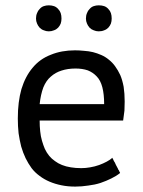

<svg xmlns="http://www.w3.org/2000/svg" viewBox="-20 -688 536 721"><path d="M402.3 -95.7Q393.6 -87.9 380.9 -81.1Q368.2 -74.2 352.5 -68.4Q335.9 -62.5 318.4 -59.6Q301.8 -56.6 285.2 -56.6Q263.7 -56.6 246.1 -59.6Q227.5 -62.5 212.9 -68.4Q198.2 -74.2 186.5 -83Q173.8 -91.8 165 -102.5Q155.3 -114.3 148.4 -128.9Q142.6 -142.6 137.7 -159.2Q132.8 -175.8 130.9 -195.3Q128.9 -213.9 128.9 -235.4Q233.4 -235.4 442.4 -235.4Q445.3 -254.9 447.3 -272.5Q448.2 -290 448.2 -306.6Q448.2 -336.9 444.3 -362.3Q439.5 -387.7 431.6 -406.2Q422.9 -424.8 412.1 -439.5Q402.3 -453.1 388.7 -463.9Q376 -474.6 360.4 -481.4Q344.7 -488.3 329.1 -492.2Q312.5 -496.1 295.9 -497.1Q278.3 -499 261.7 -499Q210.9 -499 170.9 -482.4Q129.9 -466.8 102.5 -433.6Q75.2 -401.4 60.5 -353.5Q46.9 -305.7 46.9 -243.2Q46.9 -213.9 49.8 -187.5Q53.7 -161.1 59.6 -137.7Q66.4 -114.3 76.2 -93.8Q85.9 -74.2 98.6 -56.6Q111.3 -40 128.9 -27.3Q145.5 -14.6 166 -5.9Q186.5 2.9 210.9 7.8Q234.4 12.7 262.7 12.7Q287.1 12.7 311.5 8.8Q335.9 5.9 357.4 -1Q379.9 -8.8 397.5 -17.6Q416 -26.4 430.7 -38.1Q430.7 -39.1 430.7 -40Q430.7 -40 429.7 -41Q429.7 -41 429.7 -42Q429.7 -42 428.7 -43Q428.7 -43.9 427.7 -44.9Q427.7 -44.9 427.7 -45.9Q427.7 -45.9 426.8 -46.9Q426.8 -46.9 426.8 -47.9Q426.8 -47.9 425.8 -48.8Q425.8 -48.8 425.8 -49.8Q425.8 -49.8 424.8 -49.8Q424.8 -49.8 424.8 -50.8Q424.8 -50.8 423.8 -51.8Q423.8 -51.8 422.9 -53.7Q422.9 -53.7 422.9 -54.7Q422.9 -54.7 422.9 -55.7Q422.9 -55.7 421.9 -55.7Q421.9 -55.7 421.9 -56.6Q421.9 -56.6 420.9 -57.6Q420.9 -57.6 420.9 -58.6Q420.9 -58.6 420.9 -59.6Q420.9 -59.6 419.9 -59.6Q419.9 -59.6 418.9 -61.5Q418.9 -61.5 418.9 -62.5Q418.9 -62.5 418.9 -62.5Q418.9 -62.5 418 -63.5Q418 -63.5 418 -64.5Q418 -64.5 417 -65.4Q417 -65.4 417 -65.4Q417 -66.4 416 -67.4Q416 -67.4 416 -67.4Q416 -67.4 415 -69.3Q415 -69.3 415 -69.3Q415 -69.3 414.1 -71.3Q414.1 -71.3 414.1 -71.3Q414.1 -71.3 414.1 -72.3Q414.1 -72.3 413.1 -73.2Q413.1 -73.2 413.1 -73.2Q413.1 -73.2 413.1 -74.2Q413.1 -74.2 412.1 -75.2Q412.1 -75.2 412.1 -76.2Q412.1 -76.2 412.1 -76.2Q412.1 -77.1 411.1 -78.1Q411.1 -78.1 410.2 -79.1Q410.2 -80.1 409.2 -81.1Q409.2 -81.1 408.2 -82Q408.2 -82 408.2 -83Q408.2 -83 407.2 -84Q407.2 -84 407.2 -85Q407.2 -85 406.2 -85.9Q406.2 -85.9 406.2 -86.9Q406.2 -86.9 405.3 -87.9Q405.3 -87.9 405.3 -88.9Q405.3 -89.8 404.3 -90.8Q404.3 -90.8 403.3 -91.8Q403.3 -91.8 403.3 -92.8Q403.3 -92.8 402.3 -93.8Q402.3 -93.8 402.3 -95.7ZM342.8 -401.4Q357.4 -386.7 364.3 -360.4Q371.1 -334 371.1 -296.9Q290 -296.9 128.9 -296.9Q132.8 -333 142.6 -359.4Q153.3 -385.7 170.9 -400.4Q188.5 -416 210.9 -422.9Q234.4 -430.7 263.7 -430.7Q289.1 -430.7 309.6 -423.8Q329.1 -416 342.8 -401.4ZM128.9 -584Q135.7 -577.1 144.5 -574.2Q153.3 -570.3 163.1 -570.3Q173.8 -570.3 182.6 -574.2Q191.4 -577.1 198.2 -584Q205.1 -591.8 208 -599.6Q210.9 -608.4 210.9 -618.2Q210.9 -629.9 208 -638.7Q205.1 -647.5 198.2 -654.3Q191.4 -662.1 182.6 -665Q173.8 -668 163.1 -668Q153.3 -668 144.5 -665Q135.7 -662.1 128.9 -654.3Q122.1 -647.5 119.1 -638.7Q115.2 -629.9 115.2 -618.2Q115.2 -608.4 119.1 -599.6Q122.1 -591.8 128.9 -584ZM316.4 -584Q323.2 -577.1 332 -574.2Q340.8 -570.3 350.6 -570.3Q362.3 -570.3 371.1 -574.2Q379.9 -577.1 386.7 -584Q393.6 -591.8 396.5 -599.6Q399.4 -608.4 399.4 -618.2Q399.4 -629.9 396.5 -638.7Q393.6 -647.5 386.7 -654.3Q379.9 -662.1 371.1 -665Q362.3 -668 350.6 -668Q340.8 -668 332 -665Q323.2 -662.1 316.4 -654.3Q309.6 -647.5 306.6 -638.7Q302.7 -629.9 302.7 -618.2Q302.7 -608.4 306.6 -599.6Q309.6 -591.8 316.4 -584Z"/></svg>

Font: Aptus Gothic JP
Style: Medium
Weight: 400
Designer: Fuminori Ogawa / Motoya
Version: Version 1